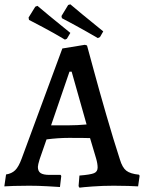

<svg xmlns="http://www.w3.org/2000/svg" viewBox="-33 -858 665 887"><path d="M330 2 334 -47Q385 -51 401.5 -58Q418 -65 418 -84Q418 -102 411 -126L383 -220Q358 -221 285 -221Q236 -221 182 -214L150 -122Q142 -96 142 -87Q142 -67 154.5 -58.5Q167 -50 196 -50H247L250 -45L244 6Q231 5 187 2.5Q143 0 102 0Q63 0 30.5 1Q-2 2 -13 3L-5 -52Q21 -56 37 -71.5Q53 -87 67 -125L255 -634L359 -651L369 -648Q376 -623 400 -534Q424 -445 458 -327.5Q492 -210 521 -121Q532 -84 550.5 -69.5Q569 -55 609 -51L612 -46L605 3Q593 2 559.5 1Q526 0 492 0Q441 0 394 3.5Q347 7 334 9ZM283 -279Q323 -279 367 -283L298 -527H288L203 -279ZM253 -774 251 -784 282 -835 292 -838Q305 -827 347 -792Q389 -757 444 -713L429 -687L419 -682Q366 -713 316.5 -740Q267 -767 253 -774ZM101 -766 99 -777 130 -827 140 -831Q153 -820 195 -785Q237 -750 292 -706L276 -679L267 -675Q215 -706 165 -732.5Q115 -759 101 -766Z"/></svg>

Font: Alegreya Medium
Style: Regular
Weight: 500
Designer: Juan Pablo del Peral
Foundry: Huerta Tipografica
Version: Version 2.007; ttfautohint (v1.6)